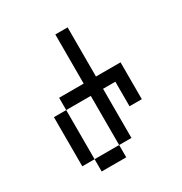

<svg xmlns="http://www.w3.org/2000/svg" viewBox="-150 -735 800 846"><g transform="rotate(-30 250.0 -312.5)"><path d="M125 -62.5V0H250V-62.5ZM125 -62.5Q125 -62.5 125 -312.5H62.5Q62.5 -312.5 62.5 -62.5ZM250 -62.5H312.5Q312.5 -62.5 312.5 -312.5H375Q375 -312.5 375 -187.5H437.5V-375H312.5Q312.5 -375 312.5 -625H250Q250 -625 250 -375H125V-312.5H250Q250 -312.5 250 -62.5Z"/></g></svg>

Font: UnifontExMono
Style: Regular
Weight: 500
Version: Version 15.0.06